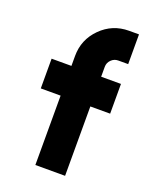

<svg xmlns="http://www.w3.org/2000/svg" viewBox="-138 -811 714 889"><g transform="rotate(20 219.5 -366.0)"><path d="M293 -341.8V0H146.5V-341.8H48.8V-488.3H146.5V-537.1Q146.5 -618.2 203.6 -675.3Q260.7 -732.4 341.8 -732.4H390.6V-585.9H341.8Q321.8 -585.9 307.4 -571.5Q293 -557.1 293 -537.1V-488.3H390.6V-341.8Z"/></g></svg>

Font: Audex
Style: Regular
Weight: 400
Designer: GGBotNet
Foundry: GGBotNet
Version: 1.00